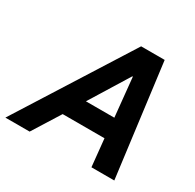

<svg xmlns="http://www.w3.org/2000/svg" viewBox="-206 -838 1017 1000"><g transform="rotate(30 303.0 -337.5)"><path d="M-57.5 0 369.2 -675H510.8L597.5 0H460L443.3 -165H191.7L88.3 0ZM263.3 -283.3H434.2L410.8 -516.7H407.5Z"/></g></svg>

Font: Funnel Sans
Style: Bold Italic
Weight: 700
Italic angle: -14.036°
Designer: NORD ID, Kristian Moeller
Foundry: Dicotype
Version: Version 1.000